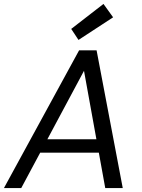

<svg xmlns="http://www.w3.org/2000/svg" viewBox="-35 -956 720 976"><path d="M-15 0 367 -700H456L589 0H500L392 -596L73 0ZM132 -180 168 -248H491L503 -180ZM364 -753 327 -809 491 -936 540 -868Z"/></svg>

Font: DM Sans 10pt
Style: Italic
Weight: 400
Italic angle: -10°
Version: Version 4.004;gftools[0.9.30]